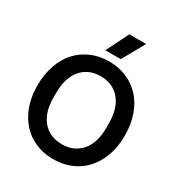

<svg xmlns="http://www.w3.org/2000/svg" viewBox="-207 -1040 1117 1192"><g transform="rotate(30 351.5 -444.0)"><path d="M36.1 -339.8Q36.1 -419.4 59.6 -485.4Q83 -551.3 124.3 -595.9Q165.5 -640.6 223.4 -665.3Q281.2 -689.9 349.1 -689.9Q417 -689.9 474.9 -665.3Q532.7 -640.6 574 -595.9Q615.2 -551.3 638.7 -485.4Q662.1 -419.4 662.1 -339.8Q662.1 -233.9 621.8 -154.1Q581.5 -74.2 510.7 -32.2Q439.9 9.8 349.1 9.8Q258.3 9.8 187.5 -32.2Q116.7 -74.2 76.4 -154.1Q36.1 -233.9 36.1 -339.8ZM160.2 -321.8Q160.2 -216.3 210.9 -156.7Q261.7 -97.2 349.1 -97.2Q436.5 -97.2 487.3 -156.7Q538.1 -216.3 538.1 -321.8V-357.9Q538.1 -463.4 487.3 -523.7Q436.5 -584 349.1 -584Q261.7 -584 210.9 -523.7Q160.2 -463.4 160.2 -357.9ZM292 -737.8 372.1 -897.9H492.2L402.8 -737.8Z"/></g></svg>

Font: TASA Orbiter Deck SemiBold
Style: Regular
Weight: 600
Designer: Weizhong Zhang
Version: Version 1.000;Glyphs 3.1.2 (3151)